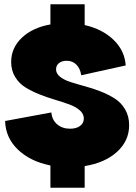

<svg xmlns="http://www.w3.org/2000/svg" viewBox="-20 -770 636 898"><path d="M3.9 -204.1 220.2 -244.1Q223.1 -209.5 247.1 -188.7Q271 -168 308.1 -168Q337.4 -168 354.7 -181.2Q372.1 -194.3 372.1 -215.8Q372.1 -237.3 353.3 -253.9Q334.5 -270.5 304.4 -281.5Q274.4 -292.5 238.3 -303.2Q202.1 -314 166 -328.1Q129.9 -342.3 99.9 -360.6Q69.8 -378.9 51 -409.7Q32.2 -440.4 32.2 -480Q32.2 -545.9 82 -593.3Q131.8 -640.6 215.8 -655.8V-750H376V-652.8Q459.5 -633.8 511.5 -583.3Q563.5 -532.7 567.9 -463.9L359.9 -418Q355.5 -449.2 337.4 -467.5Q319.3 -485.8 292 -485.8Q269.5 -485.8 255.9 -474.9Q242.2 -463.9 242.2 -445.8Q242.2 -425.8 261 -410.9Q279.8 -396 310.1 -386.2Q340.3 -376.5 376.7 -366.7Q413.1 -356.9 449.5 -342.8Q485.8 -328.6 516.1 -309.6Q546.4 -290.5 565.2 -258.5Q584 -226.6 584 -184.1Q584 -111.3 527.3 -59.8Q470.7 -8.3 376 6.8V107.9H215.8V3.9Q121.1 -15.1 63.5 -70.6Q5.9 -126 3.9 -204.1Z"/></svg>

Font: Apfel Grotezk Satt
Style: Regular
Weight: 900
Designer: Luigi Gorlero
Foundry: © 2023, Luigi Gorlero & Collletttivo
Version: Version 2.000;Glyphs 3.2 (3217)